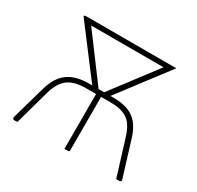

<svg xmlns="http://www.w3.org/2000/svg" viewBox="-116 -631 781 763"><g transform="rotate(30 274.5 -249.5)"><path d="M35 1Q30 1 27.5 -1.5Q25 -4 26 -10L70 -165Q82 -206 102 -229.5Q122 -253 151 -263.5Q180 -274 217 -274H331Q369 -274 396.5 -264Q424 -254 443 -231.5Q462 -209 474 -169L523 -10Q525 -4 522 -1.5Q519 1 514 1Q510 1 506.5 1Q503 1 501 0L451 -162Q441 -195 426.5 -214.5Q412 -234 389 -243Q366 -252 329 -252H286V-8Q286 -4 285 -2.5Q284 -1 279.5 -0.5Q275 0 263 0V-252H218Q164 -252 135.5 -231Q107 -210 93 -162L48 0Q44 1 35 1ZM241 -263 69 -490Q65 -495 66 -497.5Q67 -500 78 -500H488L308 -263H279L442 -478H110L270 -263Z"/></g></svg>

Font: Yanone Kaffeesatz ExtraLight
Style: Regular
Weight: 200
Designer: Yanone (Cyrillic: Daniel Pouzeot, Huerta Tipografica, and Cyreal)
Foundry: Yanone
Version: Version 2.003